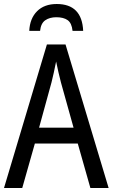

<svg xmlns="http://www.w3.org/2000/svg" viewBox="-20 -938 563 958"><path d="M126 -784H180Q184 -822 206 -837Q228 -852 261 -852Q297 -852 317.5 -837.5Q338 -823 342 -784H395Q389 -918 263 -918Q201 -918 165 -882Q129 -846 126 -784ZM175 -301 237 -527Q242 -548 248.5 -576Q255 -604 260 -631Q264 -610 271.5 -578Q279 -546 284 -527L347 -301ZM522 0 307 -716H214L0 0H91L154 -222H368L431 0Z"/></svg>

Font: Noto Sans Display SemiCondensed
Style: Regular
Weight: 400
Width: 4
Designer: Monotype Design team
Foundry: Monotype Imaging Inc.
Version: 1.000